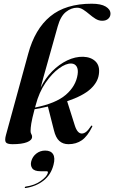

<svg xmlns="http://www.w3.org/2000/svg" viewBox="-20 -748 600 1008"><path d="M464 -82.5Q439.5 -32.5 409.8 -11.8Q380 9 339.5 9Q310.5 9 291.5 -8Q272.5 -25 263 -64.5L231.5 -188.5Q198.5 -181 161.5 -174.5Q148 -123.5 144.2 -99.5Q140.5 -75.5 140.5 -60Q140.5 -50 144.5 -44Q148.5 -38 148.5 -30Q148.5 -12 121.8 -1.5Q95 9 46 9Q16 9 10 -2Q4 -13 11.5 -40L128 -465.5Q163 -595.5 243.8 -662Q324.5 -728.5 461.5 -728.5Q510 -728.5 535 -713.5Q560 -698.5 560 -676Q560 -660.5 548.5 -649.8Q537 -639 516.5 -639Q498 -639 481.2 -649.5Q464.5 -660 448.8 -673.5Q433 -687 417.2 -697.2Q401.5 -707.5 384.5 -707.5Q354 -707.5 326 -685.2Q298 -663 283 -609.5Q249.5 -488.5 227.8 -412.5Q206 -336.5 193.5 -288Q217.5 -337 254 -373.8Q290.5 -410.5 332.8 -430.8Q375 -451 416.5 -450Q458.5 -448.5 482 -425Q505.5 -401.5 499 -357.5Q493.5 -316 454.8 -280.5Q416 -245 332.5 -216.5L372.5 -90Q386 -47 409.5 -47Q420.5 -47 431.8 -55.5Q443 -64 458 -86.5Q460.5 -90 463 -88.5Q466 -86.5 464 -82.5ZM167.5 -196.5Q165.5 -190 164 -183.5Q273 -205 325.8 -250.5Q378.5 -296 387.5 -357Q391.5 -383.5 382.5 -398.5Q373.5 -413.5 355 -414.5Q327 -416 289.8 -389Q252.5 -362 218.8 -312.8Q185 -263.5 167.5 -196.5ZM192.5 151Q160 151 149.2 135.5Q138.5 120 144 99Q150.5 74 170.8 58.2Q191 42.5 217.5 42.5Q247 42.5 258.8 61.8Q270.5 81 261 117Q248 169 209 199.8Q170 230.5 115.5 239Q110 240 110 236.5Q110.5 232.5 115 231.5Q161.5 225.5 194 202Q226.5 178.5 231 160Q233.5 151 225 151Z"/></svg>

Font: Fraunces 144pt SemiBold
Style: Italic
Weight: 600
Italic angle: -16°
Version: Version 1.000;[0bf87f6ff]